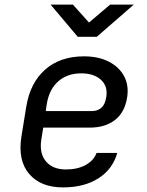

<svg xmlns="http://www.w3.org/2000/svg" viewBox="-20 -805 640 835"><path d="M254 10Q157 10 107 -48.5Q57 -107 73 -210L94 -340Q111 -445 176.5 -502.5Q242 -560 345 -560Q408 -560 453 -537Q498 -514 519.5 -474Q541 -434 533 -382Q523 -317 480.5 -283.5Q438 -250 370 -250H168L160 -200Q150 -139 179.5 -103.5Q209 -68 267 -68Q317 -68 352.5 -87.5Q388 -107 400 -140H490Q470 -69 408 -29.5Q346 10 254 10ZM179 -322H380Q404 -322 420.5 -336Q437 -350 442 -382Q450 -429 419.5 -457.5Q389 -486 333 -486Q272 -486 232.5 -450.5Q193 -415 183 -350ZM318 -645 200 -785H297L367 -707L459 -785H562L401 -645Z"/></svg>

Font: JetBrains Mono NL
Style: Italic
Weight: 400
Italic angle: -9°
Monospace: yes
Designer: Philipp Nurullin, Konstantin Bulenkov
Foundry: JetBrains
Version: Version 2.305; ttfautohint (v1.8.4.7-5d5b)